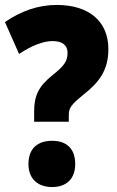

<svg xmlns="http://www.w3.org/2000/svg" viewBox="-20 -744 473 776"><path d="M118 -294V-252H258V-277C258 -307 265 -319 318 -362C384 -414 418 -463 418 -546C418 -654 344 -724 209 -724C135 -724 66 -700 0 -655L57 -526C109 -560 154 -578 193 -578C232 -578 253 -561 253 -531C253 -497 240 -478 192 -440C137 -396 118 -358 118 -294ZM95 -81C95 -20 134 12 191 12C247 12 284 -20 284 -81C284 -144 248 -175 191 -175C132 -175 95 -144 95 -81Z"/></svg>

Font: Noto Sans Thai Looped Condensed Black
Style: Regular
Weight: 900
Width: 3
Designer: Sasikarn Vongin, Ben Mitchell
Foundry: The Fontpad Ltd
Version: Version 1.001